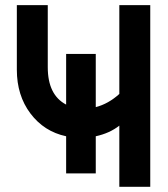

<svg xmlns="http://www.w3.org/2000/svg" viewBox="-20 -720 649 740"><path d="M559.1 -700.2V0H439.9V-235.8Q402.8 -206.5 349.1 -194.8V-51.8H234.9V-194.8Q149.9 -212.9 97.4 -282.5Q44.9 -352.1 44.9 -451.2V-700.2H164.1V-460.9Q164.1 -354 234.9 -316.9V-512.2H349.1V-307.1Q397.9 -319.8 439.9 -357.9V-700.2Z"/></svg>

Font: Cakra Normal
Style: Regular
Weight: 400
Designer: Lucia Kollert, Vojtech Kollert
Foundry: OoM Type
Version: Version 1.000;Glyphs 3.1.1 (3148)